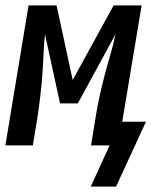

<svg xmlns="http://www.w3.org/2000/svg" viewBox="-36 -540 562 713"><path d="M301 153 371 0H302L319 -104Q325 -143 333.5 -181.5Q342 -220 352 -258.5Q362 -297 373.5 -335.5Q385 -374 393 -413L253 -156H187L131 -413Q127 -374 125.5 -335.5Q124 -297 121 -258.5Q118 -220 113.5 -181.5Q109 -143 103 -104L86 0H-16L70 -520H174L234 -243L386 -520H490L418 -88H506L395 153Z"/></svg>

Font: Iosevka SS18 Semibold
Style: Italic
Weight: 600
Italic angle: -9°
Monospace: yes
Designer: Belleve Invis
Foundry: Belleve Invis
Version: Version 25.1.1; ttfautohint (v1.8.4)